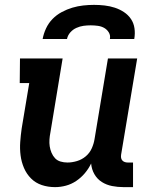

<svg xmlns="http://www.w3.org/2000/svg" viewBox="-20 -760 640 788"><path d="M206 8Q177 8 151.5 -0.5Q126 -9 107.5 -27.5Q89 -46 78.5 -70.5Q68 -95 64.5 -122Q61 -149 63 -177Q65 -205 69 -233L100 -419H61L62 -520H237L187 -217Q184 -202 183 -187.5Q182 -173 184 -159.5Q186 -146 191.5 -133Q197 -120 206 -110.5Q215 -101 228.5 -97Q242 -93 257 -93Q276 -93 296 -99Q316 -105 332 -118.5Q348 -132 356.5 -151Q365 -170 368 -189L423 -520H543L477 -125Q476 -118 477 -112Q478 -106 482 -101.5Q486 -97 492 -95Q498 -93 504 -93H526V8H487Q463 8 440 3.5Q417 -1 398 -13Q379 -25 367.5 -45Q356 -65 354 -89Q344 -68 328.5 -49.5Q313 -31 293 -17.5Q273 -4 250.5 2Q228 8 206 8ZM155 -600Q159 -622 169 -643.5Q179 -665 195.5 -682Q212 -699 233.5 -710.5Q255 -722 277 -728.5Q299 -735 321.5 -737.5Q344 -740 366 -740Q388 -740 409.5 -737.5Q431 -735 451 -728.5Q471 -722 488.5 -710.5Q506 -699 517.5 -682Q529 -665 532 -643.5Q535 -622 531 -600H431Q434 -615 426.5 -627Q419 -639 407.5 -645.5Q396 -652 381.5 -654Q367 -656 352 -656Q337 -656 322.5 -654Q308 -652 293.5 -645.5Q279 -639 268.5 -627Q258 -615 255 -600Z"/></svg>

Font: Iosevka HT Extended
Style: Bold Italic
Weight: 700
Width: 7
Italic angle: -9°
Monospace: yes
Designer: Belleve Invis
Foundry: Belleve Invis
Version: Version 32.3.0; ttfautohint (v1.8.4)